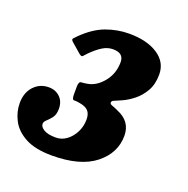

<svg xmlns="http://www.w3.org/2000/svg" viewBox="-127 -633 727 742"><g transform="rotate(20 236.5 -262.5)"><path d="M-24 -138Q-24 -181.5 0.5 -207.8Q25 -234 61.5 -234Q89.5 -234 107.8 -216.2Q126 -198.5 126 -168.5Q126 -145.5 116 -132.2Q106 -119 96.2 -110.5Q86.5 -102 86.5 -93Q86.5 -80.5 103 -70.5Q119.5 -60.5 152 -60.5Q176.5 -60.5 196.5 -75.5Q216.5 -90.5 228.5 -114.5Q240.5 -138.5 240.5 -166.5Q240.5 -189.5 229.5 -201.5Q218.5 -213.5 193.5 -217.5Q179 -220.5 170.2 -219.8Q161.5 -219 161.5 -241V-272.5Q161.5 -294.5 172.2 -294.8Q183 -295 198 -298Q233.5 -304.5 261 -339Q288.5 -373.5 288.5 -420Q288.5 -457 244.5 -457Q222 -457 201.5 -444.2Q181 -431.5 157 -407.5Q148 -398.5 143.5 -392.8Q139 -387 128 -396L90.5 -428.5Q79.5 -437.5 84 -442.8Q88.5 -448 97.5 -457Q142 -501 188.2 -518Q234.5 -535 282.5 -535Q356 -535 400.5 -505.8Q445 -476.5 445 -426Q445 -386 429 -358Q413 -330 390.2 -312Q367.5 -294 346.5 -284.5Q322.5 -273.5 314.2 -270.5Q306 -267.5 306 -260Q306 -254 316 -250.8Q326 -247.5 340.5 -240.5Q399.5 -216.5 399.5 -157.5Q399.5 -86.5 338.8 -38.2Q278 10 162 10Q93 10 52.2 -12Q11.5 -34 -6.2 -68Q-24 -102 -24 -138Z"/></g></svg>

Font: Besley* Narrow
Style: Bold Italic
Weight: 700
Width: 4
Italic angle: -13°
Designer: Owen Earl
Foundry: indestructible type*
Version: Version 3.000; ttfautohint (v1.8.3)